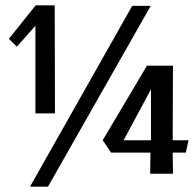

<svg xmlns="http://www.w3.org/2000/svg" viewBox="-20 -652 727 716"><path d="M112 -229V-556L43 -478L13 -507L113 -632H184L185 -229ZM92 44 473 -630H542L159 44ZM540 -4 541 -83H394L363 -129L528 -407H625L624 -129H683L673 -83H624L625 -4ZM441 -129H543V-319Z"/></svg>

Font: Smooch Sans Thin SemiBold
Style: Regular
Weight: 600
Version: Version 1.010